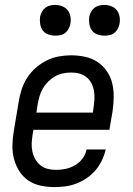

<svg xmlns="http://www.w3.org/2000/svg" viewBox="-20 -753 540 781"><path d="M201 8Q172 8 144.5 2Q117 -4 95 -19Q73 -34 58.5 -57Q44 -80 37 -106.5Q30 -133 30.5 -161.5Q31 -190 36 -219L56 -339Q60 -364 68 -389Q76 -414 90.5 -436.5Q105 -459 125.5 -477Q146 -495 170 -507Q194 -519 219.5 -523.5Q245 -528 269 -528Q298 -528 326 -522Q354 -516 376.5 -501Q399 -486 414.5 -463.5Q430 -441 436.5 -414Q443 -387 442.5 -358.5Q442 -330 438 -301L425 -225H116L113 -208Q110 -190 109 -172.5Q108 -155 111.5 -138Q115 -121 123 -106.5Q131 -92 143.5 -81.5Q156 -71 172.5 -66.5Q189 -62 207 -62Q227 -62 246.5 -66Q266 -70 284.5 -80.5Q303 -91 316 -108.5Q329 -126 332 -145H410Q405 -123 395 -101.5Q385 -80 369.5 -61.5Q354 -43 333.5 -29Q313 -15 291 -6.5Q269 2 246 5Q223 8 201 8ZM358 -295 360 -312Q363 -330 364 -347.5Q365 -365 362.5 -381.5Q360 -398 352.5 -413Q345 -428 332.5 -438.5Q320 -449 304 -453.5Q288 -458 270 -458Q254 -458 236.5 -454.5Q219 -451 204 -442.5Q189 -434 176 -421Q163 -408 154 -392.5Q145 -377 140.5 -360.5Q136 -344 133 -328L128 -295ZM404 -608Q390 -608 376 -613Q362 -618 354 -629Q346 -640 343.5 -655Q341 -670 343 -685Q345 -695 350.5 -705Q356 -715 364.5 -721.5Q373 -728 383.5 -730.5Q394 -733 405 -733Q419 -733 433 -727.5Q447 -722 455.5 -711Q464 -700 466.5 -685Q469 -670 466 -655Q464 -645 458.5 -635Q453 -625 444.5 -618.5Q436 -612 425.5 -610Q415 -608 404 -608ZM204 -608Q190 -608 176 -613Q162 -618 154 -629Q146 -640 143.5 -655Q141 -670 143 -685Q145 -695 150.5 -705Q156 -715 164.5 -721.5Q173 -728 183.5 -730.5Q194 -733 205 -733Q219 -733 233 -727.5Q247 -722 255.5 -711Q264 -700 266.5 -685Q269 -670 266 -655Q264 -645 258.5 -635Q253 -625 244.5 -618.5Q236 -612 225.5 -610Q215 -608 204 -608Z"/></svg>

Font: Iosevka Term Oblique
Style: Regular
Weight: 400
Italic angle: -9°
Monospace: yes
Designer: Belleve Invis
Foundry: Belleve Invis
Version: Version 31.4.0